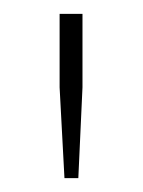

<svg xmlns="http://www.w3.org/2000/svg" viewBox="-20 -749 206 277"><path d="M66 -623V-729H99V-623L93 -492H73Z"/></svg>

Font: Mona Sans VF XLt
Style: Regular
Weight: 200
Designer: Deni Anggara
Foundry: GitHub
Version: Version 2.000;Glyphs 3.2.3 (3260)